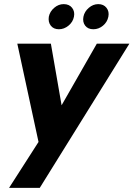

<svg xmlns="http://www.w3.org/2000/svg" viewBox="-20 -712 648 932"><path d="M450 -500H608L173 200H24L167 -23L64 -500H227L279 -201ZM266 -570Q240 -570 226.5 -587.5Q213 -605 217 -631Q222 -656 243 -674Q264 -692 289 -692Q316 -692 330 -674Q344 -656 339 -631Q334 -605 312.5 -587.5Q291 -570 266 -570ZM433 -570Q407 -570 393.5 -587.5Q380 -605 385 -631Q390 -656 411 -674Q432 -692 457 -692Q483 -692 497 -674Q511 -656 506 -631Q501 -605 480 -587.5Q459 -570 433 -570Z"/></svg>

Font: Albert Sans ExtraBold
Style: Italic
Weight: 800
Italic angle: -11.25°
Designer: Andreas Rasmussen
Foundry: a.Foundry
Version: Version 1.025